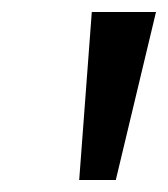

<svg xmlns="http://www.w3.org/2000/svg" viewBox="-20 -725 280 320"><path d="M112 -425 133 -705H240L173 -425Z"/></svg>

Font: Nunito Sans 12pt ExtraLight 12pt Medium
Style: Italic
Weight: 500
Italic angle: -9°
Version: Version 3.101;gftools[0.9.27]